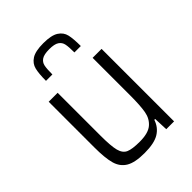

<svg xmlns="http://www.w3.org/2000/svg" viewBox="-214 -841 955 955"><g transform="rotate(-45 264.0 -363.5)"><path d="M77 -189V-510H140V-209Q140 -135 148.5 -102.5Q157 -70 180.5 -59.5Q204 -49 257 -49Q317 -49 344.5 -72.5Q372 -96 379 -135Q386 -174 386 -246V-510H449V0H394L391 -75H385Q372 -35 337.5 -13.5Q303 8 234 8Q167 8 133.5 -12Q100 -32 88.5 -73Q77 -114 77 -189ZM386 -593H341Q341 -632 337 -651.5Q333 -671 316.5 -682Q300 -693 264 -693Q227 -693 210.5 -682Q194 -671 190 -651.5Q186 -632 186 -593H141Q141 -643 148 -672Q155 -701 181.5 -718Q208 -735 264 -735Q320 -735 346.5 -718Q373 -701 379.5 -672.5Q386 -644 386 -593Z"/></g></svg>

Font: Saira Semi Condensed Light
Style: Regular
Weight: 300
Width: 4
Designer: Hector Gatti with collaboration of the Omnibus-Type team
Foundry: Omnibus-Type
Version: Version 1.001; ttfautohint (v1.8)